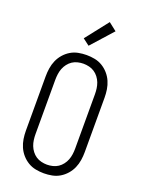

<svg xmlns="http://www.w3.org/2000/svg" viewBox="-179 -1056 857 1146"><g transform="rotate(20 250.0 -483.5)"><path d="M250 8Q224 8 198 3Q172 -2 149.5 -15.5Q127 -29 109.5 -49Q92 -69 81.5 -93Q71 -117 67 -143Q63 -169 63 -195V-540Q63 -566 67 -592Q71 -618 81.5 -642Q92 -666 109.5 -686Q127 -706 149.5 -719.5Q172 -733 198 -738Q224 -743 250 -743Q276 -743 302 -738Q328 -733 350.5 -719.5Q373 -706 390.5 -686Q408 -666 418.5 -642Q429 -618 433 -592Q437 -566 437 -540V-195Q437 -169 433 -143Q429 -117 418.5 -93Q408 -69 390.5 -49Q373 -29 350.5 -15.5Q328 -2 302 3Q276 8 250 8ZM250 -47Q268 -47 286.5 -51.5Q305 -56 320 -66Q335 -76 346.5 -91Q358 -106 364.5 -123Q371 -140 373.5 -158.5Q376 -177 376 -195V-540Q376 -558 373.5 -576.5Q371 -595 364.5 -612Q358 -629 346.5 -644Q335 -659 320 -669Q305 -679 286.5 -683.5Q268 -688 250 -688Q232 -688 213.5 -683.5Q195 -679 180 -669Q165 -659 153.5 -644Q142 -629 135.5 -612Q129 -595 126.5 -576.5Q124 -558 124 -540V-195Q124 -177 126.5 -158.5Q129 -140 135.5 -123Q142 -106 153.5 -91Q165 -76 180 -66Q195 -56 213.5 -51.5Q232 -47 250 -47ZM241 -799 199 -831 312 -975 363 -935Z"/></g></svg>

Font: Iosevka Curly Slab Light
Style: Regular
Weight: 300
Monospace: yes
Designer: Belleve Invis
Foundry: Belleve Invis
Version: Version 22.1.2; ttfautohint (v1.8.4)